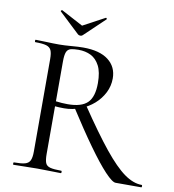

<svg xmlns="http://www.w3.org/2000/svg" viewBox="-87 -869 858 945"><g transform="rotate(10 342.5 -396.0)"><path d="M554 0Q537 0 499.5 -40Q462 -80 408.5 -154.5Q355 -229 289 -332L345 -350Q430 -224 489.5 -150.5Q549 -77 594.5 -44.5Q640 -12 682 -12Q685 -12 685 -6Q685 0 682 0Q632 0 600.5 0Q569 0 554 0ZM282 -628Q364 -628 407.5 -594.5Q451 -561 451 -503Q451 -465 434 -431.5Q417 -398 388 -372.5Q359 -347 320.5 -332Q282 -317 240 -317Q230 -317 217.5 -317.5Q205 -318 195 -319V-81Q195 -52 200.5 -37Q206 -22 224.5 -17Q243 -12 280 -12Q283 -12 283 -6Q283 0 280 0Q256 0 226.5 -1Q197 -2 162 -2Q129 -2 98.5 -1Q68 0 43 0Q41 0 41 -6Q41 -12 43 -12Q80 -12 98.5 -17Q117 -22 124 -37Q131 -52 131 -81V-544Q131 -573 124.5 -587.5Q118 -602 100 -607.5Q82 -613 45 -613Q42 -613 42 -619Q42 -625 45 -625Q69 -625 99 -623.5Q129 -622 162 -622Q188 -622 223 -625Q258 -628 282 -628ZM383 -468Q383 -523 366.5 -554.5Q350 -586 323 -599.5Q296 -613 261 -613Q237 -613 222 -609Q207 -605 201 -590Q195 -575 195 -542V-344Q209 -342 225 -341Q241 -340 254 -340Q323 -340 353 -369.5Q383 -399 383 -468ZM245 -687 142 -784Q140 -786 143.5 -789Q147 -792 148 -791L257 -733L365 -791Q367 -793 370 -789.5Q373 -786 370 -784L268 -687Q264 -683 257 -683Q250 -683 245 -687Z"/></g></svg>

Font: Cormorant Light
Style: Regular
Weight: 400
Version: Version 4.000